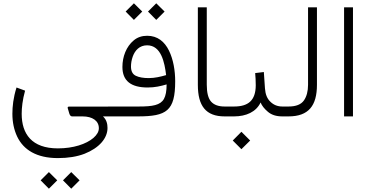

<svg xmlns="http://www.w3.org/2000/svg" viewBox="-20 -702 2230 1158"><path d="M329.1 251.5C391.1 251.5 444.3 242.7 489.3 225.6C578.6 190.4 628.4 131.8 628.4 69.8C628.4 44.9 622.6 20 601.1 0H651.4V-59.1H397.5C391.1 -59.1 388.2 -57.1 388.2 -52.7V-50.8L397.9 -17.6C401.4 -5.9 407.2 0 414.6 0H477.5C538.1 0 576.2 26.9 576.2 71.3C576.2 91.3 565.4 110.8 543.5 129.9C500 167 422.4 192.9 329.1 192.9C171.4 192.9 110.8 105.5 110.8 -15.6C110.8 -52.2 115.7 -99.1 131.3 -155.3L79.6 -174.3C60.1 -111.8 54.7 -60.1 54.7 -15.6C54.7 35.6 64.5 81.1 83.5 121.6C121.6 201.7 200.7 251.5 329.1 251.5ZM359.9 385.7 409.7 436 460 385.7 409.7 335.9ZM225.1 385.7 274.9 436 325.2 385.7 274.9 335.9Z M872.6 -632.3 922.4 -582 972.7 -632.3 922.4 -682.1ZM737.8 -632.3 787.6 -582 837.9 -632.3 787.6 -682.1ZM631.8 -59.6V0H811.5C984.9 0 1036.6 -33.2 1036.6 -211.9C1036.6 -275.9 1025.4 -343.3 999 -397C972.7 -450.7 930.2 -486.3 867.7 -486.3C835.9 -486.3 808.6 -477.1 786.6 -458.5C741.7 -421.4 718.3 -360.4 718.3 -298.3C718.3 -213.9 770.5 -174.3 870.6 -174.3C915 -174.3 949.2 -182.6 984.9 -192.9C984.9 -153.3 979.5 -124.5 968.8 -105.5C947.3 -67.4 899.9 -59.6 817.4 -59.6ZM877 -231C845.2 -231 819.3 -235.4 799.8 -244.6C779.8 -253.9 770 -272.5 770 -300.8C770 -320.3 773.4 -339.8 780.3 -359.9C793.9 -398.9 822.3 -428.7 867.2 -428.7C952.1 -428.7 972.7 -325.7 981.9 -249C948.2 -239.3 913.6 -231 877 -231Z M1173.3 -190.4C1173.3 -63 1221.7 0 1334.5 0H1355.5V-59.6H1334.5C1297.9 -59.6 1271 -69.3 1253.4 -88.9C1235.8 -108.4 1227.1 -142.6 1227.1 -190.9V-657.7H1173.3Z M1335.4 0H1391.6C1464.4 0 1524.9 -26.9 1551.8 -84C1559.1 -64.9 1573.7 -46.4 1595.7 -27.8C1617.2 -9.3 1646 0 1682.1 0H1702.1V-59.6H1682.6C1654.8 -59.6 1630.9 -68.8 1611.3 -87.9C1591.3 -106.4 1580.6 -133.3 1578.1 -168.5L1571.3 -267.6L1519 -261.2C1521 -239.7 1522.5 -215.3 1522.5 -187.5C1522 -96.2 1477.5 -59.6 1392.1 -59.6H1335.4ZM1383.8 145.5 1436 197.8 1488.8 145.5 1436 92.8Z M1682.6 0H1720.2C1840.8 0 1891.6 -64 1891.6 -190.9V-657.7H1837.9V-190.4C1837.9 -151.9 1829.6 -120.1 1813 -96.2C1795.9 -71.8 1765.1 -59.6 1720.7 -59.6H1682.6Z M2055.2 -657.7V0H2108.9V-657.7Z"/></svg>

Font: Vazirmatn ExtraLight
Style: Regular
Weight: 200
Designer: Saber Rastikerdar
Foundry: Saber Rastikerdar
Version: Version 33.003